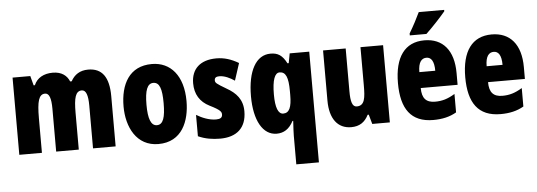

<svg xmlns="http://www.w3.org/2000/svg" viewBox="-58 -948 3835 1370"><g transform="rotate(-5 1859.0 -263.0)"><path d="M592 -563C533 -563 493 -536 468 -490H457C440 -532 403 -563 338 -563C274 -563 225 -536 204 -485H195L177 -553H50V0H212V-248C212 -369 226 -419 271 -419C301 -419 314 -381 314 -307V0H476V-264C476 -371 489 -419 534 -419C564 -419 578 -381 578 -307V0H740V-360C740 -497 691 -563 592 -563Z M1272 -278C1272 -460 1182 -563 1048 -563C886 -563 821 -437 821 -278C821 -132 889 10 1046 10C1216 10 1272 -136 1272 -278ZM985 -276C985 -380 1004 -428 1047 -428C1092 -428 1108 -379 1108 -278C1108 -176 1092 -125 1047 -125C1004 -125 985 -177 985 -276Z M1677 -170C1677 -255 1631 -304 1564 -342C1493 -384 1486 -390 1486 -408C1486 -426 1497 -434 1520 -434C1558 -434 1596 -415 1629 -393L1669 -516C1616 -547 1567 -563 1510 -563C1395 -563 1330 -503 1330 -400C1330 -322 1365 -265 1433 -231C1510 -193 1516 -179 1516 -161C1516 -138 1501 -129 1471 -129C1421 -129 1371 -150 1331 -174V-21C1382 2 1434 10 1488 10C1607 10 1677 -51 1677 -170Z M2013 35V240H2175V-553H2035L2022 -484H2013C1982 -544 1950 -563 1898 -563C1794 -563 1733 -453 1733 -272C1733 -99 1794 10 1893 10C1944 10 1983 -14 2013 -71H2018C2015 -21 2013 14 2013 35ZM1952 -129C1916 -129 1897 -176 1897 -270C1897 -375 1917 -424 1951 -424C1995 -424 2013 -384 2013 -285V-256C2013 -168 1995 -129 1952 -129Z M2704 -553H2542V-280C2542 -191 2537 -134 2479 -134C2447 -134 2436 -172 2436 -246V-553H2274V-193C2274 -64 2330 10 2427 10C2486 10 2525 -16 2551 -68H2559L2578 0H2704Z M3160 -756V-766H2978C2957 -722 2932 -673 2900 -620V-606H3019C3069 -653 3132 -722 3160 -756ZM3000 -562C2859 -562 2786 -459 2786 -274C2786 -90 2855 10 3015 10C3079 10 3133 -2 3181 -30V-162C3130 -131 3090 -119 3039 -119C2975 -119 2945 -151 2945 -225H3209V-310C3209 -472 3132 -562 3000 -562ZM3004 -437C3037 -437 3059 -409 3059 -339H2945C2945 -411 2970 -437 3004 -437Z M3482 -562C3341 -562 3268 -459 3268 -274C3268 -90 3337 10 3497 10C3561 10 3615 -2 3663 -30V-162C3612 -131 3572 -119 3521 -119C3457 -119 3427 -151 3427 -225H3691V-310C3691 -472 3614 -562 3482 -562ZM3486 -437C3519 -437 3541 -409 3541 -339H3427C3427 -411 3452 -437 3486 -437Z"/></g></svg>

Font: Noto Sans Myanmar UI ExtraCondensed Black
Style: Regular
Weight: 900
Width: 2
Designer: Monotype Design Team
Foundry: Monotype Imaging Inc.
Version: Version 2.103